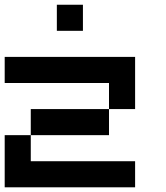

<svg xmlns="http://www.w3.org/2000/svg" viewBox="-20 -798 707 818"><path d="M444.4 -444.4H0V-555.6H555.6V-333.3H444.4ZM444.4 -222.2H111.1V-333.3H444.4ZM111.1 -111.1H555.6V0H0V-222.2H111.1ZM333.3 -666.7H222.2V-777.8H333.3Z"/></svg>

Font: Pixeloid Sans
Style: Regular
Weight: 400
Designer: GGBotNet
Foundry: GGBotNet
Version: 0.5